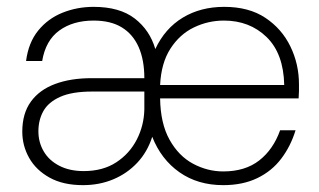

<svg xmlns="http://www.w3.org/2000/svg" viewBox="-20 -528 929 560"><path d="M222 12Q164 12 124.5 -10Q85 -32 65 -67.5Q45 -103 45 -144Q45 -197 70 -231.5Q95 -266 140.5 -283Q186 -300 247 -300H401Q401 -353 384.5 -390.5Q368 -428 335.5 -448Q303 -468 253 -468Q193 -468 153 -439Q113 -410 103 -350H56Q63 -404 91.5 -439Q120 -474 162.5 -491Q205 -508 253 -508Q329 -508 373 -474Q417 -440 433 -385Q461 -445 513 -476.5Q565 -508 634 -508Q706 -508 754 -476Q802 -444 827 -392.5Q852 -341 852 -282Q852 -272 852 -263Q852 -254 851 -241H447Q448 -168 474.5 -120.5Q501 -73 543 -50.5Q585 -28 631 -28Q695 -28 736 -60Q777 -92 797 -148H842Q828 -102 800.5 -65.5Q773 -29 730.5 -8.5Q688 12 631 12Q557 12 503.5 -25.5Q450 -63 424 -129Q410 -85 380.5 -53.5Q351 -22 310.5 -5Q270 12 222 12ZM224 -29Q280 -29 319 -54.5Q358 -80 379 -121Q400 -162 401 -209V-261H249Q190 -261 155.5 -245.5Q121 -230 106.5 -204Q92 -178 92 -145Q92 -113 107.5 -86.5Q123 -60 153 -44.5Q183 -29 224 -29ZM447 -280H809Q807 -372 757.5 -420Q708 -468 633 -468Q587 -468 545.5 -448Q504 -428 477 -386Q450 -344 447 -280Z"/></svg>

Font: DM Sans 28pt ExtraLight
Style: Regular
Weight: 250
Version: Version 4.004;gftools[0.9.30]